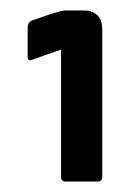

<svg xmlns="http://www.w3.org/2000/svg" viewBox="-20 -576 264 368"><path d="M97 -481 43 -462Q33 -457 33 -467V-523Q33 -535 45 -538L77 -549Q84 -551 92 -553.5Q100 -556 108 -556H139Q176 -556 176 -519V-237Q176 -228 167 -228H106Q97 -228 97 -237Z"/></svg>

Font: Zain
Style: Bold
Weight: 700
Designer: Zain,Boutros
Foundry: Mobile Telecommunications Company (Zain), 2024
Version: Version 1.50; ttfautohint (v1.8.4)